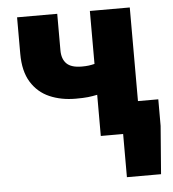

<svg xmlns="http://www.w3.org/2000/svg" viewBox="-50 -544 685 762"><g transform="rotate(-5 292.5 -163.0)"><path d="M425 172V0H394V-125H576V-19L561 172ZM336 0V-164Q317 -160 299 -158Q281 -156 250 -156Q192 -156 146 -176Q100 -196 73 -239.5Q46 -283 46 -353V-498H206V-353Q206 -318 224.5 -299.5Q243 -281 285 -281Q301 -281 312.5 -282.5Q324 -284 336 -287V-498H495V0Z"/></g></svg>

Font: Source Sans 3 ExtraBold
Style: Regular
Weight: 800
Designer: Paul D. Hunt
Foundry: Adobe
Version: Version 3.052;hotconv 1.1.0;makeotfexe 2.6.0